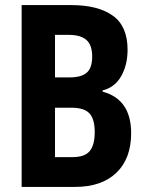

<svg xmlns="http://www.w3.org/2000/svg" viewBox="-20 -734 570 754"><path d="M65 0V-714H260Q365 -714 423 -672.5Q481 -631 481 -539Q481 -479 456 -435Q431 -391 383 -379V-374Q495 -344 495 -211Q495 -111 437 -55.5Q379 0 275 0ZM253 -430Q299 -430 320.5 -448.5Q342 -467 342 -512Q342 -557 319.5 -577Q297 -597 250 -597H196V-430ZM265 -117Q313 -117 332.5 -141Q352 -165 352 -215Q352 -266 331.5 -288.5Q311 -311 260 -311H196V-117Z"/></svg>

Font: Noto Sans Mono Condensed
Style: Bold
Weight: 700
Width: 3
Designer: Monotype Design Team
Foundry: Monotype Imaging Inc.
Version: Version 2.014